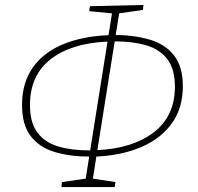

<svg xmlns="http://www.w3.org/2000/svg" viewBox="-20 -735 799 775"><path d="M339 -103Q262 -103 200.5 -121.5Q139 -140 104 -185.5Q69 -231 69 -312Q69 -401 112.5 -462.5Q156 -524 235 -556.5Q314 -589 418 -593L432 -681L340 -690L343 -710L559 -715L557 -695L461 -681L447 -594Q523 -593 584.5 -575Q646 -557 682 -512Q718 -467 718 -387Q718 -299 674 -237.5Q630 -176 551.5 -142Q473 -108 369 -103L355 -14L446 0L443 20H228L230 0L326 -14L340 -103ZM444 -568H443L373 -129Q517 -136 601.5 -201.5Q686 -267 686 -385Q686 -456 655.5 -496Q625 -536 570.5 -552Q516 -568 444 -568ZM339 -128H344L414 -567Q268 -561 184.5 -496Q101 -431 101 -311Q101 -240 131 -200Q161 -160 214.5 -144Q268 -128 339 -128Z"/></svg>

Font: Bitter ExtraLight
Style: Italic
Weight: 200
Italic angle: -9°
Designer: Sol Matas, and Bitter project Authors
Foundry: Sol Matas
Version: Version 2.001